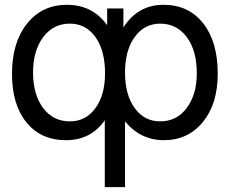

<svg xmlns="http://www.w3.org/2000/svg" viewBox="-20 -559 954 797"><path d="M499 217.8H415V-60.1Q357.9 22.9 253.9 22.9Q149.9 22.9 89.8 -50.8Q29.8 -125 29.8 -252Q29.8 -382.3 91.8 -460.4Q154.3 -539.1 257.8 -539.1Q364.7 -539.1 424.8 -454.1V-523.9H492.2V-444.8Q551.8 -539.1 659.2 -539.1Q762.7 -539.1 823.7 -461.9Q883.8 -385.7 883.8 -252.9Q883.8 -127.9 822.3 -52.7Q760.7 22.9 660.2 22.9Q563 22.9 499 -55.2ZM645 -55.2Q713.4 -55.2 754.9 -110.4Q796.9 -166.5 796.9 -254.9Q796.9 -349.6 755.4 -404.8Q713.4 -460.9 645 -460.9Q579.1 -460.9 539.1 -405.3Q499 -350.1 499 -257.8Q499 -165.5 539.1 -110.4Q579.1 -55.2 645 -55.2ZM270 -460.9Q201.2 -460.9 159.2 -404.8Q117.2 -348.6 117.2 -257.8Q117.2 -166.5 159.2 -110.4Q200.7 -55.2 270 -55.2Q335.9 -55.2 376 -109.9Q416 -164.6 416 -254.9Q416 -349.1 376.5 -404.8Q336.4 -460.9 270 -460.9Z"/></svg>

Font: Miedinger*
Style: Book
Weight: 400
Version: Version 001.000